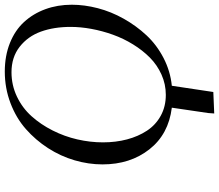

<svg xmlns="http://www.w3.org/2000/svg" viewBox="-78 -674 940 825"><g transform="rotate(-90 392.5 -261.0)"><path d="M99.1 -291Q99.1 -351.1 116.7 -411.1Q134.3 -471.2 168.9 -524.9Q203.6 -578.6 251 -620.4Q298.3 -662.1 362.5 -686.5Q426.8 -710.9 498 -710.9Q565.4 -710.9 620.4 -689Q675.3 -667 710.9 -628.2Q746.6 -589.4 765.9 -536.9Q785.2 -484.4 785.2 -422.9Q785.2 -368.7 770.3 -311.3Q755.4 -253.9 725.1 -200Q694.8 -146 653.8 -102.1Q612.8 -58.1 556.4 -28.8Q500 0.5 437 6.8L410.2 185.1L317.9 189L319.8 163.1L342.8 6.8Q228.5 -7.3 163.8 -89.6Q99.1 -171.9 99.1 -291ZM193.8 -289.1Q193.8 -233.9 206.5 -185.8Q219.2 -137.7 243.9 -100.1Q268.6 -62.5 308.1 -40.8Q347.7 -19 397.9 -19Q443.8 -19 485.1 -37.6Q526.4 -56.2 557.9 -87.4Q589.4 -118.7 614.7 -159.7Q640.1 -200.7 656.5 -246.6Q672.9 -292.5 681.4 -338.9Q689.9 -385.3 689.9 -428.2Q689.9 -499.5 669.7 -555.7Q649.4 -611.8 604.5 -647Q559.6 -682.1 495.1 -682.1Q439.5 -682.1 390.4 -658.7Q341.3 -635.3 305.9 -595.7Q270.5 -556.2 244.9 -505.4Q219.2 -454.6 206.5 -399.2Q193.8 -343.8 193.8 -289.1Z"/></g></svg>

Font: Dehuti Alt
Style: Bold-Italic
Weight: 700
Version: Version 1.2